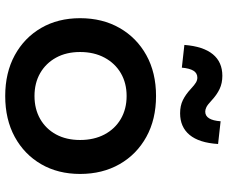

<svg xmlns="http://www.w3.org/2000/svg" viewBox="-87 -755 852 718"><g transform="rotate(90 339.0 -396.0)"><path d="M339 10.5Q252 10.5 186.5 -25.2Q121 -61 84.5 -124Q48 -187 48 -269.5Q48 -353 84.5 -417Q121 -481 186.2 -517.2Q251.5 -553.5 339 -553.5Q426.5 -553.5 492 -517.2Q557.5 -481 594 -417Q630.5 -353 630.5 -269.5Q630.5 -187 594 -124Q557.5 -61 492 -25.2Q426.5 10.5 339 10.5ZM339 -99Q387.5 -99 424.8 -120.2Q462 -141.5 482.8 -179.8Q503.5 -218 503.5 -269.5Q503.5 -321.5 482.8 -360.8Q462 -400 424.8 -421.8Q387.5 -443.5 339 -443.5Q290.5 -443.5 253.5 -421.8Q216.5 -400 195.5 -360.8Q174.5 -321.5 174.5 -269.5Q174.5 -218 195.5 -179.8Q216.5 -141.5 253.5 -120.2Q290.5 -99 339 -99ZM433.5 -795 518.5 -785.5Q514 -714.5 484.5 -679Q455 -643.5 403.5 -643.5Q375.5 -643.5 354.5 -653.8Q333.5 -664 312 -684Q297.5 -697.5 288.5 -702.8Q279.5 -708 270.5 -708Q253.5 -708 244.5 -693.5Q235.5 -679 233 -650L148 -659.5Q153.5 -730 182.8 -765.8Q212 -801.5 263.5 -801.5Q291 -801.5 312.8 -791.2Q334.5 -781 356.5 -760.5Q372 -746 380.8 -741.8Q389.5 -737.5 397.5 -737.5Q413.5 -737.5 422.5 -752Q431.5 -766.5 433.5 -795Z"/></g></svg>

Font: Hepta Slab ExtraLight SemiBold
Style: Regular
Weight: 600
Version: Version 1.102